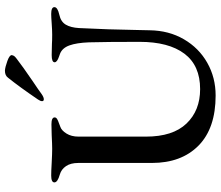

<svg xmlns="http://www.w3.org/2000/svg" viewBox="-78 -804 896 780"><g transform="rotate(-90 370.0 -414.0)"><path d="M98 -245V-544Q98 -575 85 -594Q72 -613 51 -619Q19 -628 19 -641Q19 -654 47 -654Q65 -654 99 -652Q137 -650 155 -650Q173 -650 211 -652L255 -653Q283 -653 283 -640Q283 -634 276.5 -630Q270 -626 259.5 -622.5Q249 -619 245 -617Q230 -612 217.5 -592Q205 -572 205 -543V-269Q205 -160 258 -104.5Q311 -49 398 -49Q494 -49 542 -113Q590 -177 590 -295Q590 -430 588 -501Q586 -551 575.5 -580Q565 -609 542 -618Q540 -619 529.5 -622.5Q519 -626 513 -630.5Q507 -635 507 -640Q507 -652 536 -652L582 -651Q594 -650 619 -650Q637 -650 665 -652Q691 -654 703 -654Q731 -654 731 -641Q731 -628 700 -621Q672 -615 660 -595Q648 -575 646 -541Q640 -425 638 -299L637 -254Q636 -176 600.5 -115Q565 -54 505 -20Q445 14 372 14Q239 14 168.5 -55.5Q98 -125 98 -245ZM349 -691Q349 -698 356 -708Q407 -783 444 -829Q453 -842 473 -842Q488 -841 512.5 -832Q537 -823 536 -814Q535 -808 532 -804Q529 -800 521 -794Q490 -770 430 -729Q394 -705 378 -693Q365 -684 357 -684Q349 -684 349 -691Z"/></g></svg>

Font: EB Garamond Medium
Style: Regular
Weight: 500
Designer: Georg Duffner and Octavio Pardo
Foundry: Georg Duffner
Version: Version 1.000